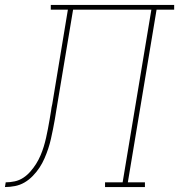

<svg xmlns="http://www.w3.org/2000/svg" viewBox="-76 -755 723 775"><path d="M-56 0 -53 -19Q-35 -19 -16.5 -23Q2 -27 18 -37.5Q34 -48 47 -63Q60 -78 70 -94Q80 -110 87.5 -127.5Q95 -145 100.5 -163Q106 -181 110 -199Q114 -217 117.5 -235Q121 -253 124 -271Q127 -289 130 -307Q131 -314 132 -321Q133 -328 135 -335L198 -716H129V-735H627V-716H556L440 -19H509V0H348V-19H419L535 -716H219L155 -332Q154 -327 153.5 -322.5Q153 -318 152 -314Q149 -294 145.5 -274Q142 -254 138 -234Q134 -214 129.5 -194Q125 -174 118.5 -154.5Q112 -135 103.5 -115.5Q95 -96 83.5 -78.5Q72 -61 56.5 -45Q41 -29 23 -18.5Q5 -8 -15.5 -4Q-36 0 -56 0Z"/></svg>

Font: Iosevka Slab Thin Extended
Style: Italic
Weight: 100
Width: 7
Italic angle: -9°
Monospace: yes
Designer: Belleve Invis
Foundry: Belleve Invis
Version: Version 11.1.0; ttfautohint (v1.8.3)